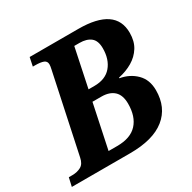

<svg xmlns="http://www.w3.org/2000/svg" viewBox="-190 -870 1024 1026"><g transform="rotate(-30 321.5 -357.0)"><path d="M-32 0 -20 -53H2Q32 -53 55 -65.5Q78 -78 85 -114L188 -599Q190 -607 191 -614.5Q192 -622 192 -627Q192 -647 174.5 -654Q157 -661 123 -661H109L120 -714H420Q648 -714 648 -559Q648 -507 625.5 -471Q603 -435 565 -412.5Q527 -390 479 -380L478 -376Q537 -366 576.5 -327Q616 -288 616 -223Q616 -117 543 -58.5Q470 0 328 0ZM388 -646H356L306 -407H342Q411 -407 446.5 -449Q482 -491 482 -559Q482 -606 457 -626Q432 -646 388 -646ZM346 -339H291L234 -68H287Q370 -68 410.5 -112Q451 -156 451 -235Q451 -288 423.5 -313.5Q396 -339 346 -339Z"/></g></svg>

Font: Noto Serif
Style: Bold Italic
Weight: 700
Italic angle: -12°
Designer: Monotype Design Team
Foundry: Monotype Imaging Inc.
Version: Version 2.013